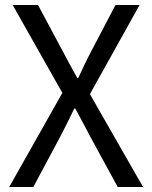

<svg xmlns="http://www.w3.org/2000/svg" viewBox="-20 -753 613 773"><path d="M231 -379 31 -733H133L233 -546Q247 -520 260 -495.5Q273 -471 291 -439H295Q310 -471 321.5 -495.5Q333 -520 347 -546L445 -733H542L342 -374L556 0H454L346 -198Q332 -225 316.5 -254Q301 -283 283 -316H279Q248 -251 220 -198L114 0H17Z"/></svg>

Font: SpoqaHanSans-Regular
Style: Regular
Weight: 400
Designer: [Spoqa Han Sans] Dong-huui Kim \uAE40 \uB3D9 \uD718  Younghwa Kang \uAC15 \uC601 \uD654  [Noto Sans] Ryoko NISHIZUKA \u8
Foundry: Spoqa (http://www.spoqa-han-sans.com)
Version: Version 2.000